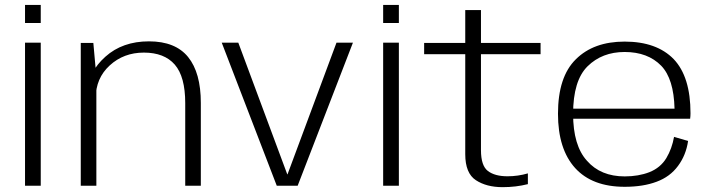

<svg xmlns="http://www.w3.org/2000/svg" viewBox="-20 -768 2942 794"><path d="M83.5 0H148.5V-591.5H83.5ZM83.5 -747.5V-673H148.5V-747.5Z M314 0H378.5V-451L366 -590.5H314ZM746 0H810.5V-342.5Q810.5 -467 758 -532Q705.5 -597 596 -597Q486.5 -597 415.8 -533.5Q345 -470 345 -394.5L376 -363Q376 -444.5 433.8 -497.5Q491.5 -550.5 575 -550.5Q659.5 -550.5 702.8 -500.8Q746 -451 746 -341.5Z M1124.5 0H1211L1439.5 -591.5H1371.5L1169 -47H1168L965.5 -591.5H897Z M1564.5 0H1629.5V-591.5H1564.5ZM1564.5 -747.5V-673H1629.5V-747.5Z M2058.5 6Q2113.5 6 2163 -6.5V-51Q2122 -39 2078.5 -39Q2026.5 -39 1997.8 -60.8Q1969 -82.5 1969 -147V-544H2215.5V-590.5H1969V-726.5H1904V-590.5H1734V-544H1904V-130.5Q1904 -51.5 1948 -22.8Q1992 6 2058.5 6Z M2563.5 4.5V-38.5Q2464 -38.5 2407.5 -103Q2350 -166 2350 -297Q2350 -435 2410 -494Q2470 -553 2563 -553Q2659 -553 2714.5 -496Q2766.5 -442 2769.5 -318.5H2341.5V-277H2834Q2835.5 -288 2835.5 -299.5Q2835.5 -450.5 2766 -523.5Q2695.5 -596 2563 -596Q2435 -596 2361.5 -523Q2287.5 -450.5 2287.5 -297.5Q2287.5 -151.5 2358.5 -73Q2429 4.5 2563.5 4.5ZM2563.5 -38.5V4.5Q2640 4.5 2695.5 -16.5Q2751 -37 2784 -82Q2817 -126.5 2825.5 -185L2767.5 -202Q2759 -153.5 2735.5 -114Q2711 -74 2665.5 -56Q2620.5 -38.5 2563.5 -38.5Z"/></svg>

Font: Anybody SemiExpanded Light
Style: Regular
Weight: 300
Width: 6
Version: Version 1.113;gftools[0.9.25]